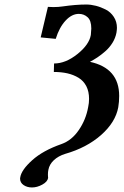

<svg xmlns="http://www.w3.org/2000/svg" viewBox="-20 -678 544 841"><path d="M120.1 143.1Q98.6 143.1 83.3 132.6Q67.9 122.1 67.9 104Q67.9 100.1 68.8 98.1Q74.2 65.9 121.1 23.7Q168 -18.6 249 -46.9Q294.4 -63 325.2 -108.4Q356.4 -153.8 366.2 -209Q370.1 -226.6 370.1 -245.1Q370.1 -276.9 358.2 -300.3Q346.2 -323.7 324.2 -337.2Q302.2 -350.6 275.4 -356.7Q248.5 -362.8 215.8 -362.8L216.8 -399.9Q267.6 -399.9 319.1 -441.2Q370.6 -482.4 377.9 -524.9Q379.9 -547.4 379.9 -553.2Q379.9 -587.9 363.8 -602.5Q347.7 -617.2 325.2 -617.2Q294.4 -617.2 267.1 -587.6Q239.7 -558.1 224.1 -507.8L158.2 -514.2L189.9 -647.9Q199.7 -647 213.9 -647Q236.3 -647 254.9 -649.9Q312 -658.2 357.9 -658.2Q378.4 -658.2 400.1 -652.6Q421.9 -647 443.4 -636Q464.8 -625 478.5 -604Q492.2 -583 492.2 -556.2Q492.2 -548.8 490.2 -535.2Q485.8 -511.7 472.7 -490.5Q459.5 -469.2 440.9 -453.1Q422.4 -437 406.5 -426.5Q390.6 -416 374 -407.2Q502 -379.4 502 -257.8Q502 -231.9 498 -208Q485.8 -142.1 422.6 -86.4Q359.4 -30.8 265.1 -3.9Q235.4 5.4 215.8 23.7Q196.3 42 191.9 65.9Q189.9 74.7 189.9 86.9Q189.9 89.8 190.2 93.3Q190.4 96.7 190.4 98.6L190.9 101.1Q188 118.2 165.3 130.6Q142.6 143.1 120.1 143.1Z"/></svg>

Font: Linux Libertine G
Style: Bold Italic
Weight: 700
Italic angle: -11.5°
Designer: Philipp H. Poll
Foundry: Philipp H. Poll
Version: Version 4.1.0